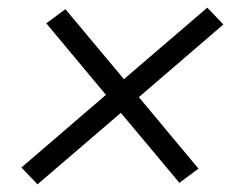

<svg xmlns="http://www.w3.org/2000/svg" viewBox="-20 -591 640 502"><path d="M78 -109 36 -153 257 -343 101 -530 151 -567 304 -384 522 -571 564 -527 343 -337 499 -150 449 -113 296 -296Z"/></svg>

Font: Iosevka Curly LtExObl
Style: Regular
Weight: 300
Width: 7
Italic angle: -9°
Monospace: yes
Designer: Belleve Invis
Foundry: Belleve Invis
Version: Version 11.1.0; ttfautohint (v1.8.3)